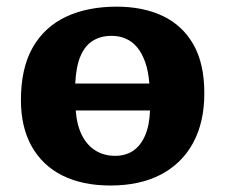

<svg xmlns="http://www.w3.org/2000/svg" viewBox="-20 -558 694 592"><path d="M320.5 14Q234.5 14 172.7 -16.7Q111 -47.5 77.7 -106.7Q44.5 -166 44.5 -249.5Q44.5 -347.5 80.7 -411.3Q117 -475 183.5 -506.3Q250 -537.5 339.5 -537.5Q421 -537.5 481.8 -508.8Q542.5 -480 576.3 -421Q610 -362 610 -270.5Q610 -181 575.3 -117.2Q540.5 -53.5 475.8 -19.7Q411 14 320.5 14ZM335 -77.5Q367.5 -77.5 390.7 -93.3Q414 -109 427.5 -140.5Q441 -172 442.5 -217.5H213.5Q217 -171.5 233 -140.3Q249 -109 275.3 -93.3Q301.5 -77.5 335 -77.5ZM212 -300.5H440.5Q437.5 -338.5 427.7 -366.3Q418 -394 403 -412Q388 -430 368 -438.7Q348 -447.5 324 -447.5Q291 -447.5 266.5 -432.5Q242 -417.5 228.3 -385.2Q214.5 -353 212 -300.5Z"/></svg>

Font: Literata Variable Black
Style: Regular
Weight: 900
Designer: Latin by Veronika Burian and Jose Scaglione. Greek by Irene Vlachou. Cyrillic by Vera Evstafieva.
Foundry: TypeTogether
Version: Version 3.021